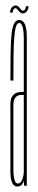

<svg xmlns="http://www.w3.org/2000/svg" viewBox="-20 -679 140 702"><path d="M68 0 67 -22V-363Q67 -476 67 -535.5Q67 -595 50.5 -595V-606Q78 -606 78 -542.2Q78 -478.5 78 -366V0ZM43 3Q18 3 18 -54Q18 -111 18 -183Q18 -255 18 -299Q18 -343 61 -343Q67 -343 73 -343V-332Q67 -332 58.5 -332Q29 -332 29 -293.8Q29 -255.5 29 -183Q29 -116 29 -62Q29 -8 45 -8Q55.5 -8 61.2 -22.2Q67 -36.5 67 -53L70.5 -39Q70.5 -24 64.2 -10.5Q58 3 43 3ZM18 -384.5Q18 -443 18.8 -485Q19.5 -527 22.2 -553.8Q25 -580.5 31.8 -593.2Q38.5 -606 50.5 -606L51.5 -600L50.5 -595Q42.5 -595 38.2 -581.2Q34 -567.5 32 -540.8Q30 -514 29.5 -474.8Q29 -435.5 29 -384.5ZM63.5 -630Q58.5 -630 54.8 -632.8Q51 -635.5 48 -639.5Q45 -643.5 42.2 -646.2Q39.5 -649 36.5 -649Q33.5 -649 31.2 -646.8Q29 -644.5 27.8 -640.8Q26.5 -637 26.5 -633H16.5Q16.5 -636.5 17.5 -640.2Q18.5 -644 20.2 -647.2Q22 -650.5 24.5 -653.2Q27 -656 30.2 -657.5Q33.5 -659 37.5 -659Q42.5 -659 46 -656.2Q49.5 -653.5 52.2 -649.5Q55 -645.5 58 -642.8Q61 -640 64.5 -640Q67.5 -640 69.8 -642.2Q72 -644.5 73.2 -648.2Q74.5 -652 74.5 -656H84.5Q84.5 -652.5 83.5 -648.8Q82.5 -645 80.8 -641.8Q79 -638.5 76.5 -635.8Q74 -633 70.8 -631.5Q67.5 -630 63.5 -630Z"/></svg>

Font: Anybody UltraCondensed Thin
Style: Regular
Weight: 100
Width: 1
Designer: Tyler Finck
Foundry: Etcetera Type Company
Version: Version 1.110